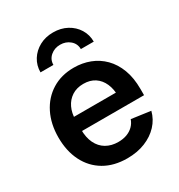

<svg xmlns="http://www.w3.org/2000/svg" viewBox="-181 -880 942 1012"><g transform="rotate(-30 289.5 -374.5)"><path d="M299.8 11.2Q219.2 11.2 160.6 -23.2Q102.1 -57.6 70.6 -120.1Q39.1 -182.6 39.1 -265.6Q39.1 -347.7 70.6 -410.6Q102.1 -473.6 159.2 -509Q216.3 -544.4 292.5 -544.4Q344.2 -544.4 389.4 -527.1Q434.6 -509.8 468.8 -475.3Q502.9 -440.9 522.2 -389.9Q541.5 -338.9 541.5 -271V-233.4H95.2V-319.3H478.5L420.9 -294.9Q420.9 -340.3 406 -374Q391.1 -407.7 362.8 -426.5Q334.5 -445.3 293.5 -445.3Q252.9 -445.3 223.6 -426.3Q194.3 -407.2 179 -374.8Q163.6 -342.3 163.6 -300.8V-243.2Q163.6 -193.8 180.4 -158.9Q197.3 -124 228.5 -105.7Q259.8 -87.4 301.8 -87.4Q330.6 -87.4 353.8 -95.9Q377 -104.5 393.3 -120.6Q409.7 -136.7 417.5 -159.2L533.7 -143.1Q522 -97.2 489.7 -62.5Q457.5 -27.8 408.9 -8.3Q360.4 11.2 299.8 11.2ZM291 -759.8Q337.9 -759.8 374.5 -740Q411.1 -720.2 432.1 -686.3Q453.1 -652.3 453.1 -610.4H374.5Q374.5 -643.1 350.1 -664.1Q325.7 -685.1 291 -685.1Q256.3 -685.1 231.9 -664.1Q207.5 -643.1 207.5 -610.4H128.9Q128.9 -652.3 150.1 -686.3Q171.4 -720.2 208 -740Q244.6 -759.8 291 -759.8Z"/></g></svg>

Font: Inter 20pt SemiBold
Style: Regular
Weight: 600
Version: Version 4.001;git-66647c0bb